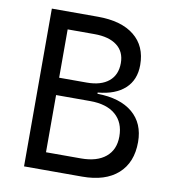

<svg xmlns="http://www.w3.org/2000/svg" viewBox="-79 -762 744 831"><g transform="rotate(10 293.0 -346.5)"><path d="M82 0V-693.4H284.2Q387.7 -693.4 444.3 -647.9Q501 -602.5 501 -519Q501 -453.6 459.2 -415.3Q417.5 -377 340.3 -370.1V-364.7Q440.4 -363.3 495.1 -317.4Q549.8 -271.5 549.8 -189Q549.8 -99.1 494.4 -49.6Q439 0 337.4 0ZM165 -76.7H318.8Q388.7 -76.7 427.2 -108.6Q465.8 -140.6 465.8 -198.7Q465.8 -260.3 426.5 -294.2Q387.2 -328.1 314.9 -328.1H165ZM165 -404.3H286.1Q348.6 -404.3 382.8 -432.6Q417 -460.9 417 -512.7Q417 -563 381.8 -589.8Q346.7 -616.7 282.7 -616.7H165Z"/></g></svg>

Font: Cascadia Code PL SemiLight
Style: Regular
Weight: 350
Monospace: yes
Designer: Aaron Bell
Foundry: Saja Typeworks
Version: Version 2404.023; ttfautohint (v1.8.4)